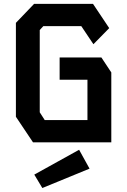

<svg xmlns="http://www.w3.org/2000/svg" viewBox="-20 -716 640 966"><path d="M151.5 -696.5 60 -601V-128.5L146 0H540V-351.5L490 -427H280V-315H420V-112H205L180 -151V-565L198 -584.5H389L450 -493.5L529.5 -574.5L448 -696.5ZM378 37.5 152.5 162.5 193 230 430.5 132.5Z"/></svg>

Font: Kode Mono
Style: Regular
Weight: 400
Monospace: yes
Designer: Isa Ozler
Foundry: Kadena LLC
Version: Version 1.000;gftools[0.9.28]